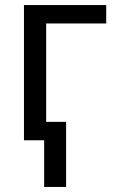

<svg xmlns="http://www.w3.org/2000/svg" viewBox="-20 -556 453 761"><path d="M401 -536V-463H163V-73H242V185H155V0H75V-536Z"/></svg>

Font: Advent Sans Logo
Style: Regular
Weight: 400
Designer: Types & Symbols
Foundry: Types & Symbols
Version: Version 1.002